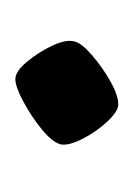

<svg xmlns="http://www.w3.org/2000/svg" viewBox="18 -393 174 250"><g transform="rotate(-90 105.0 -268.0)"><path d="M94 -201Q85 -201 71.5 -215.5Q58 -230 49 -248Q40 -266 42 -276Q45 -287 61.5 -300.5Q78 -314 97.5 -324.5Q117 -335 127 -335Q137 -335 149.5 -320Q162 -305 170.5 -287Q179 -269 176 -258Q174 -249 158.5 -235.5Q143 -222 124.5 -211.5Q106 -201 94 -201Z"/></g></svg>

Font: Texturina 72pt 72pt Medium
Style: Italic
Weight: 500
Italic angle: -11°
Designer: Guillermo Torres Carreño
Foundry: Omnibus-Type
Version: Version 1.002; ttfautohint (v1.8.3)